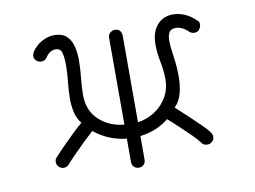

<svg xmlns="http://www.w3.org/2000/svg" viewBox="-72 -635 1145 863"><g transform="rotate(-10 500.0 -203.5)"><path d="M496 123Q483 123 474 114Q465 105 465 92V-15Q381 -24 318 -76Q298 -58 272.5 -33.5Q247 -9 224.5 14Q202 37 188 53Q178 65 163 65Q153 65 144 58Q132 49 132 33Q132 21 139 14Q156 -5 180.5 -30Q205 -55 231 -80Q257 -105 276 -121Q257 -145 250.5 -174.5Q244 -204 244 -235Q244 -273 248.5 -311.5Q253 -350 253 -387Q253 -421 247.5 -443.5Q242 -466 219 -466Q192 -466 173 -437Q164 -423 147 -423Q137 -423 128 -429Q115 -437 115 -453Q115 -457 116.5 -461Q118 -465 119 -469Q137 -498 166 -514Q195 -530 223 -530Q259 -530 278.5 -512.5Q298 -495 306 -465.5Q314 -436 314 -400Q314 -361 309.5 -319.5Q305 -278 305 -243Q305 -170 351.5 -127.5Q398 -85 465 -79V-474Q465 -490 475 -498Q485 -506 496 -506Q513 -506 520 -496Q527 -486 527 -474V-79Q570 -85 605 -108Q640 -131 661 -167Q682 -203 682 -248Q682 -287 673.5 -329Q665 -371 665 -410Q665 -464 692 -496.5Q719 -529 766 -529Q792 -529 819 -517.5Q846 -506 870 -482Q878 -477 878 -464Q878 -452 868 -439Q860 -431 847 -431Q835 -431 825 -439Q797 -467 767 -467Q744 -467 736.5 -452Q729 -437 729 -418Q729 -388 736 -342.5Q743 -297 743 -250Q743 -212 734.5 -176.5Q726 -141 701 -115Q729 -90 757 -63.5Q785 -37 808 -14.5Q831 8 842 23Q849 34 849 44Q849 58 837 67Q830 74 818 74Q800 74 793 63Q781 46 756.5 22Q732 -2 705.5 -27Q679 -52 658 -70Q603 -25 527 -16V92Q527 105 518.5 114Q510 123 496 123Z"/></g></svg>

Font: Hachi Maru Pop
Style: Regular
Weight: 400
Designer: Nontynet
Foundry: Nontynet
Version: Version 1.300